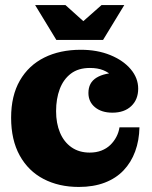

<svg xmlns="http://www.w3.org/2000/svg" viewBox="-20 -726 603 760"><path d="M292 14Q213 14 152.5 -17.5Q92 -49 58 -110.5Q24 -172 24 -260Q24 -347 58.5 -407Q93 -467 155 -498Q217 -529 300 -529L336 -457Q290 -457 260.5 -434.5Q231 -412 216.5 -373.5Q202 -335 202 -286Q202 -238 217.5 -201Q233 -164 263 -143Q293 -122 335 -122Q361 -122 381.5 -130Q402 -138 416.5 -152Q431 -166 440.5 -184Q450 -202 453 -222H532Q531 -170 515 -126.5Q499 -83 469 -51.5Q439 -20 394.5 -3Q350 14 292 14ZM425 -280Q382 -280 356 -301.5Q330 -323 330 -358Q330 -399 362 -418.5Q394 -438 449 -438L450 -387Q441 -407 426 -423Q411 -439 389 -448Q367 -457 336 -457L300 -529Q365 -529 416.5 -508Q468 -487 497.5 -452Q527 -417 527 -375Q527 -332 499.5 -306Q472 -280 425 -280ZM203 -568 119 -706H239L348 -608H271L382 -706H472L388 -568Z"/></svg>

Font: Montagu Slab 144pt
Style: Bold
Weight: 700
Designer: Florian Karsten
Foundry: Florian Karsten
Version: Version 1.000